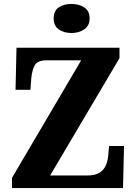

<svg xmlns="http://www.w3.org/2000/svg" viewBox="-20 -957 693 977"><path d="M41 0V-52L393 -650H216Q171 -650 157 -625Q143 -600 139 -557L135 -500H59L64 -714H588V-661L235 -64H424Q466 -64 488.5 -79.5Q511 -95 520 -119Q529 -143 531 -168L535 -214H611L606 0ZM344 -789Q305 -789 279 -807.5Q253 -826 253 -863Q253 -902 279 -919.5Q305 -937 344 -937Q381 -937 408.5 -919.5Q436 -902 436 -863Q436 -826 408.5 -807.5Q381 -789 344 -789Z"/></svg>

Font: Noto Serif Khmer SemiCondensed ExtraBold
Style: Regular
Weight: 800
Width: 4
Designer: Danh Hong and the Monotype Design Team
Foundry: Monotype Imaging Inc.
Version: Version 2.004